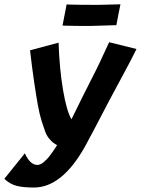

<svg xmlns="http://www.w3.org/2000/svg" viewBox="-43 -840 640 871"><path d="M503.4 -820.3Q500 -804.7 493.9 -773.2Q487.8 -741.7 484.9 -725.6H476.6Q377.4 -722.2 363.8 -722.2Q299.3 -722.2 249.5 -723.6Q248 -723.6 245.1 -723.9Q242.2 -724.1 240.7 -724.1Q244.1 -740.2 250 -772.2Q255.9 -804.2 259.3 -820.3Q265.1 -819.3 268.6 -819.3Q315.9 -817.9 400.9 -817.9Q417 -817.9 451.2 -819.1Q485.4 -820.3 495.1 -820.3ZM69.8 -144.5Q93.3 -91.8 127 -91.8Q133.8 -91.8 141.6 -95.5Q149.4 -99.1 157.2 -106.2Q165 -113.3 171.6 -120.1Q178.2 -127 185.8 -137.5Q193.4 -147.9 197.8 -154.1Q202.1 -160.2 208.5 -169.9Q214.8 -179.7 215.8 -181.2Q203.1 -189 197 -193.6Q190.9 -198.2 179.9 -211.4Q168.9 -224.6 162.6 -241.5Q156.2 -258.3 146.2 -289.8Q136.2 -321.3 128.7 -363.5Q121.1 -405.8 111.8 -468.5Q102.5 -531.2 93.3 -611.8L222.7 -646.5Q226.6 -528.8 242.9 -432.1Q259.3 -335.4 281.2 -298.8Q334 -407.2 368.7 -474.6Q407.7 -549.8 452.1 -648.4L576.2 -617.7Q555.7 -575.2 512.7 -495.8Q469.7 -416.5 452.6 -383.8Q365.2 -215.8 341.8 -173.8Q237.8 10.7 110.8 10.7Q61.5 10.7 31.7 2.9Q2 -4.9 -23.4 -28.8Z"/></svg>

Font: Fantasque Sans Mono
Style: Bold Italic
Weight: 700
Italic angle: -11°
Monospace: yes
Designer: Jany Belluz
Version: Version 1.7.1